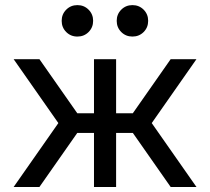

<svg xmlns="http://www.w3.org/2000/svg" viewBox="-20 -743 835 763"><path d="M353.5 -293H277.3V-214.8H353.5ZM353.5 -507.8V-318.8V0H441.4V-507.8ZM136.7 0 314.5 -253.9 136.7 -507.8H34.2L211.9 -253.9L34.2 0ZM441.4 -293V-214.8H517.6V-293ZM658.2 0H760.7L583 -253.9L760.7 -507.8H658.2L480.5 -253.9ZM443.8 -660.2Q443.8 -633.8 461.9 -615.7Q480 -597.7 506.3 -597.7Q532.7 -597.7 550.8 -615.7Q568.8 -633.8 568.8 -660.2Q568.8 -686.5 550.8 -704.6Q532.7 -722.7 506.3 -722.7Q480 -722.7 461.9 -704.6Q443.8 -686.5 443.8 -660.2ZM225.1 -660.2Q225.1 -633.8 243.2 -615.7Q261.2 -597.7 287.6 -597.7Q314 -597.7 332 -615.7Q350.1 -633.8 350.1 -660.2Q350.1 -686.5 332 -704.6Q314 -722.7 287.6 -722.7Q261.2 -722.7 243.2 -704.6Q225.1 -686.5 225.1 -660.2Z"/></svg>

Font: Giphurs SC
Style: Regular
Weight: 400
Version: Version 0.920